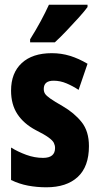

<svg xmlns="http://www.w3.org/2000/svg" viewBox="-20 -786 424 816"><path d="M358 -165Q358 -78 310.5 -34Q263 10 177 10Q137 10 99.5 3Q62 -4 27 -21V-159Q56 -141 91.5 -128Q127 -115 163 -115Q214 -115 214 -157Q214 -168 209 -178.5Q204 -189 186 -202Q168 -215 132 -233Q81 -260 54 -301Q27 -342 27 -401Q27 -476 72.5 -518Q118 -560 200 -560Q241 -560 278 -548.5Q315 -537 352 -515L314 -404Q290 -420 263 -431.5Q236 -443 208 -443Q166 -443 166 -408Q166 -396 171.5 -387.5Q177 -379 194 -367Q211 -355 246 -335Q296 -306 327 -267Q358 -228 358 -165ZM352 -756Q339 -738 315 -711.5Q291 -685 264 -656.5Q237 -628 213 -606H108V-619Q133 -659 153 -696Q173 -733 188 -766H352Z"/></svg>

Font: Noto Sans Myanmar UI ExtraCondensed ExtraBold
Style: Regular
Weight: 800
Width: 2
Designer: Monotype Design Team
Foundry: Monotype Imaging Inc.
Version: Version 2.103; ttfautohint (v1.8.4.7-5d5b)